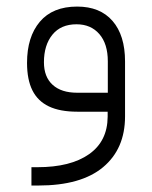

<svg xmlns="http://www.w3.org/2000/svg" viewBox="-20 -345 470 593"><path d="M366.2 -155.3V14.6Q366.2 114.7 298.3 171.4Q230.5 228 98.6 228H77.1V171.4H95.7Q197.8 171.4 254.9 131.3Q312 91.3 312.5 15.6V14.6V0H297.9H218.8Q165 0 130.9 -16.4Q96.7 -32.7 80.1 -65.9Q63.5 -99.1 63.5 -150.9Q63.5 -231 103 -277.8Q142.6 -324.7 218.3 -324.7Q289.1 -324.7 327.6 -280.3Q366.2 -235.8 366.2 -155.3ZM115.7 -152.8Q115.7 -107.4 142.6 -83Q169.4 -58.6 218.3 -58.6H298.3H313V-73.2V-155.8Q313 -209.5 286.9 -239.7Q260.7 -270 216.3 -270Q168 -270 141.8 -237.8Q115.7 -205.6 115.7 -152.8Z"/></svg>

Font: Shabnam Thin FD-WOL
Style: Thin-FD-WOL
Weight: 100
Foundry: DejaVu fonts team - Redesigned by Saber Rastikerdar - Based on Vazir font
Version: Version 5.0.1